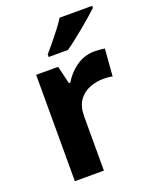

<svg xmlns="http://www.w3.org/2000/svg" viewBox="-143 -846 740 926"><g transform="rotate(-20 227.0 -383.0)"><path d="M382.8 -556.2Q394 -556.2 408.9 -554.9Q423.8 -553.7 433.1 -551.8L421.9 -412.1Q414.6 -414.6 401.1 -415.8Q387.7 -417 377.9 -417Q339.4 -417 304.9 -403.6Q270.5 -390.1 248.8 -359.9Q227.1 -329.6 227.1 -277.8V0H78.1V-545.9H190.9L212.9 -454.1H220.2Q244.1 -496.1 286.1 -526.1Q328.1 -556.2 382.8 -556.2ZM445.8 -766.1V-755.9Q431.6 -742.2 408.7 -722.2Q385.7 -702.1 359.4 -680.4Q333 -658.7 307.6 -638.9Q282.2 -619.1 263.2 -606H164.1V-619.1Q180.2 -637.7 201.4 -663.3Q222.7 -689 243.7 -716.3Q264.6 -743.7 278.8 -766.1Z"/></g></svg>

Font: Open Sans
Style: Bold
Weight: 700
Designer: Monotype Design Team
Foundry: Monotype Imaging Inc.
Version: Version 3.000; ttfautohint (v1.8.4)